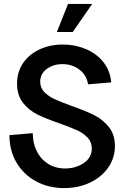

<svg xmlns="http://www.w3.org/2000/svg" viewBox="-20 -943 644 979"><path d="M28 -254 147 -264Q147 -213 167.5 -172Q188 -131 225.5 -107.5Q263 -84 312 -84Q366 -84 407 -111.5Q448 -139 448 -186Q448 -219 426.5 -241.5Q405 -264 373.5 -278.5Q342 -293 286 -313Q216 -337 172 -358.5Q128 -380 97.5 -418.5Q67 -457 67 -517Q67 -576 97.5 -621Q128 -666 181.5 -691Q235 -716 301 -716Q363 -716 417.5 -693Q472 -670 507 -626.5Q542 -583 547 -523L429 -513Q422 -560 385 -588Q348 -616 299 -616Q252 -616 218.5 -591.5Q185 -567 185 -526Q185 -495 206 -473.5Q227 -452 258.5 -437.5Q290 -423 345 -403Q416 -378 460 -356Q504 -334 535 -295.5Q566 -257 566 -198Q566 -138 532 -89Q498 -40 439 -12Q380 16 308 16Q228 16 164.5 -18Q101 -52 64.5 -113.5Q28 -175 28 -254ZM450 -923 351 -780H270L327 -923Z"/></svg>

Font: MedMera Sans Semibold
Style: Regular
Weight: 600
Designer: Kasper Nordkvist
Foundry: UNCUT.wtf
Version: Version 1.300